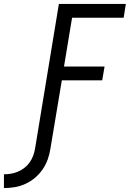

<svg xmlns="http://www.w3.org/2000/svg" viewBox="-138 -755 659 975"><path d="M-118 200V130Q-100 130 -82 127Q-64 124 -46.5 116.5Q-29 109 -13.5 97Q2 85 13 69Q24 53 30.5 35.5Q37 18 40 0L161 -735H501L490 -665H228L187 -417H393L381 -347H176L118 0Q114 27 104.5 54Q95 81 78.5 105Q62 129 39.5 148Q17 167 -9.5 179Q-36 191 -63.5 195.5Q-91 200 -118 200Z"/></svg>

Font: Iosevka Curly Oblique
Style: Regular
Weight: 400
Italic angle: -9°
Monospace: yes
Designer: Belleve Invis
Foundry: Belleve Invis
Version: Version 11.1.0; ttfautohint (v1.8.3)